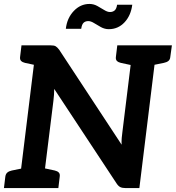

<svg xmlns="http://www.w3.org/2000/svg" viewBox="-26 -954 892 974"><path d="M69 0 158 -724H230Q248 -724 256 -719.5Q264 -715 274 -702L591 -220Q590 -237 591.5 -254Q593 -271 595 -285L649 -724H770L681 0H610Q594 0 584 -5Q574 -10 565 -24L249 -503Q249 -486 248 -474Q247 -462 245 -443L190 0ZM-6 0 1 -58Q3 -72 11.5 -79Q20 -86 34 -89L93 -101V0ZM171 0 196 -101 252 -89Q265 -86 272 -79Q279 -72 277 -58L270 0ZM182 -724 157 -623 101 -635Q88 -638 81 -645Q74 -652 76 -666L83 -724ZM668 -724 643 -623 587 -635Q574 -638 567 -645Q560 -652 562 -666L569 -724ZM846 -724 838 -666Q837 -652 828.5 -645Q820 -638 805 -635L746 -623L747 -724ZM532 -893Q546 -893 555.5 -901Q565 -909 568 -930H645Q638 -875 605.5 -840.5Q573 -806 526 -806Q505 -806 486 -816.5Q467 -827 451 -837Q435 -847 422 -847Q407 -847 398 -838.5Q389 -830 386 -808H308Q314 -862 348 -898Q382 -934 428 -934Q449 -934 468 -923.5Q487 -913 503 -903Q519 -893 532 -893Z"/></svg>

Font: Aleo
Style: Bold Italic
Weight: 700
Italic angle: -7°
Version: Version 2.001;gftools[0.9.29]